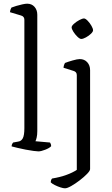

<svg xmlns="http://www.w3.org/2000/svg" viewBox="-20 -820 609 1040"><path d="M188 0Q181 0 161.5 -2.5Q142 -5 119 -9.5Q96 -14 75 -19Q54 -24 43 -27Q43 -35 46 -40.5Q49 -46 51 -48L78 -53Q95 -55 103.5 -71Q112 -87 112 -126V-713Q112 -721 108 -727Q104 -733 94 -736L34 -754Q35 -763 37.5 -769.5Q40 -776 42 -779Q52 -783 68.5 -788Q85 -793 101.5 -796.5Q118 -800 127 -800Q152 -800 167 -783Q182 -766 182 -740V-110Q182 -89 178.5 -74.5Q175 -60 172 -55L251 -48Q253 -45 255 -40Q257 -35 257 -28Q248 -18 225 -9Q202 0 188 0ZM332 200Q323 200 307.5 195Q292 190 277 182.5Q262 175 255 168Q255 155 262 147Q305 140 339.5 127.5Q374 115 396 100V-413Q396 -431 378 -436L324 -453Q325 -463 327.5 -469.5Q330 -476 332 -479Q347 -485 373 -492.5Q399 -500 412 -500Q437 -500 452.5 -483Q468 -466 468 -440V96Q468 105 451.5 122Q435 139 411.5 157Q388 175 366 187.5Q344 200 332 200ZM420 -609Q412 -609 399.5 -621Q387 -633 377.5 -648Q368 -663 368 -672Q368 -680 381 -691.5Q394 -703 410 -711.5Q426 -720 435 -720Q443 -720 455 -707.5Q467 -695 475.5 -680Q484 -665 484 -656Q484 -648 472.5 -637Q461 -626 445.5 -617.5Q430 -609 420 -609Z"/></svg>

Font: Texturina ExtraLight
Style: Regular
Weight: 200
Designer: Guillermo Torres Carreño
Foundry: Omnibus-Type
Version: Version 1.002; ttfautohint (v1.8.3)